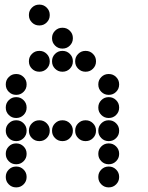

<svg xmlns="http://www.w3.org/2000/svg" viewBox="-20 -815 640 830"><path d="M149 -795Q131 -795 118 -782Q105 -769 105 -751V-749Q105 -731 118 -718Q131 -705 149 -705H151Q169 -705 182 -718Q195 -731 195 -749V-751Q195 -769 182 -782Q169 -795 151 -795ZM249 -695Q231 -695 218 -682Q205 -669 205 -651V-649Q205 -631 218 -618Q231 -605 249 -605H251Q269 -605 282 -618Q295 -631 295 -649V-651Q295 -669 282 -682Q269 -695 251 -695ZM149 -595Q131 -595 118 -582Q105 -569 105 -551V-549Q105 -531 118 -518Q131 -505 149 -505H151Q169 -505 182 -518Q195 -531 195 -549V-551Q195 -569 182 -582Q169 -595 151 -595ZM249 -595Q231 -595 218 -582Q205 -569 205 -551V-549Q205 -531 218 -518Q231 -505 249 -505H251Q269 -505 282 -518Q295 -531 295 -549V-551Q295 -569 282 -582Q269 -595 251 -595ZM349 -595Q331 -595 318 -582Q305 -569 305 -551V-549Q305 -531 318 -518Q331 -505 349 -505H351Q369 -505 382 -518Q395 -531 395 -549V-551Q395 -569 382 -582Q369 -595 351 -595ZM49 -495Q31 -495 18 -482Q5 -469 5 -451V-449Q5 -431 18 -418Q31 -405 49 -405H51Q69 -405 82 -418Q95 -431 95 -449V-451Q95 -469 82 -482Q69 -495 51 -495ZM449 -495Q431 -495 418 -482Q405 -469 405 -451V-449Q405 -431 418 -418Q431 -405 449 -405H451Q469 -405 482 -418Q495 -431 495 -449V-451Q495 -469 482 -482Q469 -495 451 -495ZM49 -395Q31 -395 18 -382Q5 -369 5 -351V-349Q5 -331 18 -318Q31 -305 49 -305H51Q69 -305 82 -318Q95 -331 95 -349V-351Q95 -369 82 -382Q69 -395 51 -395ZM449 -395Q431 -395 418 -382Q405 -369 405 -351V-349Q405 -331 418 -318Q431 -305 449 -305H451Q469 -305 482 -318Q495 -331 495 -349V-351Q495 -369 482 -382Q469 -395 451 -395ZM49 -295Q31 -295 18 -282Q5 -269 5 -251V-249Q5 -231 18 -218Q31 -205 49 -205H51Q69 -205 82 -218Q95 -231 95 -249V-251Q95 -269 82 -282Q69 -295 51 -295ZM149 -295Q131 -295 118 -282Q105 -269 105 -251V-249Q105 -231 118 -218Q131 -205 149 -205H151Q169 -205 182 -218Q195 -231 195 -249V-251Q195 -269 182 -282Q169 -295 151 -295ZM249 -295Q231 -295 218 -282Q205 -269 205 -251V-249Q205 -231 218 -218Q231 -205 249 -205H251Q269 -205 282 -218Q295 -231 295 -249V-251Q295 -269 282 -282Q269 -295 251 -295ZM349 -295Q331 -295 318 -282Q305 -269 305 -251V-249Q305 -231 318 -218Q331 -205 349 -205H351Q369 -205 382 -218Q395 -231 395 -249V-251Q395 -269 382 -282Q369 -295 351 -295ZM449 -295Q431 -295 418 -282Q405 -269 405 -251V-249Q405 -231 418 -218Q431 -205 449 -205H451Q469 -205 482 -218Q495 -231 495 -249V-251Q495 -269 482 -282Q469 -295 451 -295ZM49 -195Q31 -195 18 -182Q5 -169 5 -151V-149Q5 -131 18 -118Q31 -105 49 -105H51Q69 -105 82 -118Q95 -131 95 -149V-151Q95 -169 82 -182Q69 -195 51 -195ZM449 -195Q431 -195 418 -182Q405 -169 405 -151V-149Q405 -131 418 -118Q431 -105 449 -105H451Q469 -105 482 -118Q495 -131 495 -149V-151Q495 -169 482 -182Q469 -195 451 -195ZM49 -95Q31 -95 18 -82Q5 -69 5 -51V-49Q5 -31 18 -18Q31 -5 49 -5H51Q69 -5 82 -18Q95 -31 95 -49V-51Q95 -69 82 -82Q69 -95 51 -95ZM449 -95Q431 -95 418 -82Q405 -69 405 -51V-49Q405 -31 418 -18Q431 -5 449 -5H451Q469 -5 482 -18Q495 -31 495 -49V-51Q495 -69 482 -82Q469 -95 451 -95Z"/></svg>

Font: Doto Rounded Black
Style: Regular
Weight: 900
Monospace: yes
Version: Version 1.000